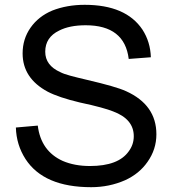

<svg xmlns="http://www.w3.org/2000/svg" viewBox="-20 -765 723 798"><path d="M137 -243Q150 -137 241 -96Q290 -75 354 -75Q472 -75 515 -136Q536 -164 536 -199Q536 -270 450 -302Q433 -309 398.5 -318.5Q364 -328 312 -339Q224 -360 178 -384Q74 -440 74 -543Q74 -603 107 -650Q140 -697 197 -721Q258 -745 332 -745Q503 -745 572 -642Q605 -591 607 -527L515 -520Q498 -660 336 -660Q269 -660 226 -638Q168 -610 168 -550Q168 -493 231 -465Q244 -458 271.5 -450.5Q299 -443 342 -433Q402 -419 442 -407.5Q482 -396 504 -386Q630 -329 630 -207Q630 -144 593 -92Q559 -43 500 -16Q434 13 359 13Q162 13 86 -104Q48 -163 46 -235Z"/></svg>

Font: MongolianScript
Style: Regular
Weight: 400
Designer: Bolorsoft LLC, NUM
Foundry: Bolorsoft LLC
Version: Version 3.2